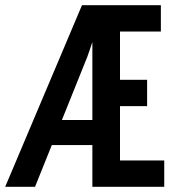

<svg xmlns="http://www.w3.org/2000/svg" viewBox="-20 -720 656 740"><path d="M0 0 296 -700H600V-598.5H442.5V-412.5H547V-311H442.5V-101.5H613V0H336V-558Q332.5 -546.5 326.5 -529.5Q320.5 -512.5 316.5 -501L115 0ZM160.5 -161 201.5 -257.5H352V-161Z"/></svg>

Font: Overpass Mono Light SemiBold
Style: Regular
Weight: 600
Monospace: yes
Version: Version 4.000